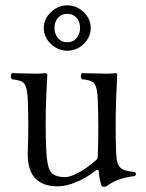

<svg xmlns="http://www.w3.org/2000/svg" viewBox="-20 -688 547 719"><path d="M231.9 -636.2Q209.5 -636.2 196.8 -621.1Q184.1 -606 184.1 -583Q184.1 -561 197 -545.4Q210 -529.8 231.9 -529.8Q253.9 -529.8 266.8 -545.4Q279.8 -561 279.8 -583Q279.8 -606.4 266.8 -621.3Q253.9 -636.2 231.9 -636.2ZM319.8 -583Q319.8 -549.3 293.7 -523.7Q267.6 -498 231.9 -498Q197.3 -498 170.7 -523.4Q144 -548.8 144 -583Q144 -617.2 170.7 -642.6Q197.3 -668 231.9 -668Q266.6 -668 293.2 -642.8Q319.8 -617.7 319.8 -583ZM196.8 9.8Q79.1 9.8 84 -120.1Q87.9 -220.7 84 -315.9Q82 -361.3 71 -374.8Q60.1 -388.2 24.9 -391.1Q20.5 -395.5 20.5 -402.6Q20.5 -409.7 24.9 -414.1Q95.2 -412.1 116.2 -412.1Q139.2 -412.1 148.9 -414.1Q157.2 -414.1 157.2 -408.2Q154.3 -354.5 152.8 -319.8Q149.4 -224.6 152.8 -132.8Q155.3 -66.4 168.9 -45.9Q182.1 -24.9 225.1 -24.9Q242.7 -24.9 273.4 -41.3Q304.2 -57.6 331.1 -81.1L337.9 -86.9Q341.3 -89.8 342 -90.6Q342.8 -91.3 344.2 -94Q345.7 -96.7 345.9 -99.4Q346.2 -102.1 346.2 -107.9Q350.1 -210.9 346.2 -314Q344.2 -360.8 333.5 -374.8Q322.8 -388.7 287.1 -391.1Q282.7 -395.5 282.7 -402.6Q282.7 -409.7 287.1 -414.1Q357.4 -412.1 377.9 -412.1Q402.3 -412.1 412.1 -414.1Q418.9 -414.1 418.9 -408.2Q416 -353 415 -319.8Q411.1 -213.9 415 -113.8Q416.5 -76.2 429 -61.8Q441.4 -47.4 484.9 -43.9Q489.3 -39.6 489.3 -36.4Q489.3 -33.2 484.9 -28.8Q416.5 -21 378.9 9.8Q368.2 12.7 360.8 9.8Q350.1 -24.9 350.1 -46.9Q349.6 -51.8 345 -51.5Q340.3 -51.3 335.9 -47.9Q301.8 -20.5 263.7 -5.4Q225.6 9.8 196.8 9.8Z"/></svg>

Font: Linux Libertine Display G
Style: Regular
Weight: 400
Designer: Philipp H. Poll
Foundry: Philipp H. Poll
Version: Version 5.0.9